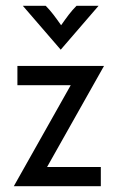

<svg xmlns="http://www.w3.org/2000/svg" viewBox="-20 -645 408 665"><path d="M190.3 -472.9 321.5 -625H245.1C225.7 -605.6 211.8 -586.1 191.7 -557.6C171.5 -586.1 157.6 -605.6 138.2 -625H59ZM27.8 0H329.2V-66.7H143.1L340.3 -416.7H40.3V-350H225Z"/></svg>

Font: Afacad
Style: Regular
Weight: 400
Designer: Kristian Moeller
Foundry: Dicotype
Version: Version 1.000